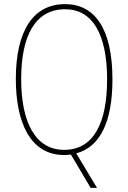

<svg xmlns="http://www.w3.org/2000/svg" viewBox="-20 -744 624 934"><path d="M527 -358C527 -607 439 -724 297 -724C141 -724 57 -594 57 -359C57 -150 127 10 291 10C302 10 312 10 325 8L421 170H452L351 2C467 -29 527 -151 527 -358ZM83 -359C83 -568 150 -699 297 -699C429 -699 501 -579 501 -358C501 -143 434 -15 292 -15C154 -15 83 -146 83 -359Z"/></svg>

Font: Noto Sans Devanagari Condensed Thin
Style: Regular
Weight: 100
Width: 3
Designer: Jelle Bosma - Monotype Design Team
Foundry: Monotype Imaging Inc.
Version: Version 2.004